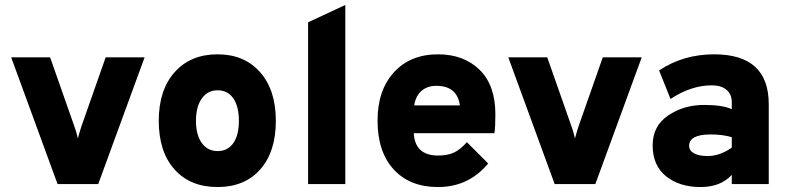

<svg xmlns="http://www.w3.org/2000/svg" viewBox="-20 -742 3184 774"><path d="M212 0 25 -511H182L280 -232Q286 -217 294 -184Q297 -197 308 -232L406 -511H563L376 0Z M857 12Q747 12 683.5 -59Q620 -130 620 -255Q620 -379 684 -451Q748 -523 857 -523Q965 -523 1028.5 -451Q1092 -379 1092 -255Q1092 -130 1029 -59Q966 12 857 12ZM857 -133Q898 -133 920.5 -165Q943 -197 943 -255Q943 -313 920.5 -345.5Q898 -378 857 -378Q817 -378 793.5 -345Q770 -312 770 -255Q770 -198 793.5 -165.5Q817 -133 857 -133Z M1222 0V-652L1372 -722V0Z M1746 12Q1632 12 1567 -59Q1502 -130 1502 -256Q1502 -378 1568 -450.5Q1634 -523 1746 -523Q1849 -523 1913 -461Q1977 -399 1977 -281Q1977 -227 1973 -205H1648Q1653 -115 1746 -115Q1785 -115 1811 -127.5Q1837 -140 1862 -169L1948 -83Q1869 12 1746 12ZM1650 -317H1834Q1823 -396 1739 -396Q1702 -396 1678.5 -375Q1655 -354 1650 -317Z M2216 0 2029 -511H2186L2284 -232Q2290 -217 2298 -184Q2301 -197 2312 -232L2410 -511H2567L2380 0Z M2930 0V-37Q2885 12 2804 12Q2719 12 2665 -31.5Q2611 -75 2611 -156Q2611 -234 2673.5 -276.5Q2736 -319 2819 -319Q2892 -319 2930 -302V-330Q2930 -363 2908 -380.5Q2886 -398 2850 -398Q2766 -398 2683 -343L2637 -458Q2734 -523 2859 -523Q3079 -523 3079 -322V0ZM2833 -113Q2882 -113 2930 -147V-189Q2893 -200 2845 -200Q2758 -200 2758 -154Q2758 -135 2777.5 -124Q2797 -113 2833 -113Z"/></svg>

Font: Overpass Heavy
Style: Regular
Weight: 900
Designer: Delve Withrington, Thomas Jockin
Foundry: Delve Fonts
Version: Version 3.000;DELV;Overpass